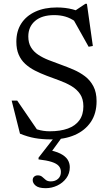

<svg xmlns="http://www.w3.org/2000/svg" viewBox="-20 -719 574 1004"><path d="M437.5 -638.5 365 -658 426 -699H434.5L465.5 -478.5L443.5 -474.5L357 -629L374.5 -606Q348.5 -624.5 321.8 -632.2Q295 -640 263.5 -640Q199 -640 163.5 -609.5Q128 -579 128 -528.5Q128 -495 141.8 -472Q155.5 -449 179.5 -433Q203.5 -417 234 -405Q264.5 -393 298 -381Q331.5 -369 364.5 -354.8Q397.5 -340.5 424.8 -319.8Q452 -299 468.5 -267.5Q485 -236 485 -190Q485 -125.5 454.8 -81Q424.5 -36.5 371.2 -13.2Q318 10 248 10Q200 10 162.5 3.2Q125 -3.5 84.5 -20L41 -193H70L188 -20.5L105 -73Q144 -52 174.8 -42.2Q205.5 -32.5 240.5 -32.5Q295.5 -32.5 334.8 -46.8Q374 -61 395 -90Q416 -119 416 -163Q416 -201.5 398.8 -227Q381.5 -252.5 353 -269.2Q324.5 -286 290.8 -298.2Q257 -310.5 224 -323Q191 -335.5 162.2 -350.2Q133.5 -365 111.8 -385Q90 -405 77.8 -433.2Q65.5 -461.5 65.5 -501Q65.5 -556 91.2 -596Q117 -636 164.8 -658Q212.5 -680 277.5 -680Q322 -680 360.2 -670Q398.5 -660 437.5 -638.5ZM219 265Q182.5 265 166.8 252Q151 239 151 223Q151 211.5 158.5 204.8Q166 198 177.5 198Q192 198 200.8 205.8Q209.5 213.5 219 221.5Q228.5 229.5 245.5 229.5Q269 229.5 283.8 216Q298.5 202.5 298.5 180Q298.5 161.5 287.2 148.8Q276 136 250.5 127.8Q225 119.5 181.5 114.5V105.5L283 -25H321.5L223 110.5L221.5 63Q268.5 70.5 295.5 84.2Q322.5 98 333.8 116Q345 134 345 155.5Q345 188 326.8 212.8Q308.5 237.5 279.8 251.2Q251 265 219 265Z"/></svg>

Font: Newsreader 16pt
Style: Regular
Weight: 400
Designer: Hugues Gentile
Foundry: Production Type
Version: Version 1.003